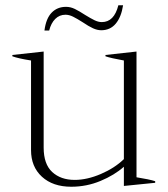

<svg xmlns="http://www.w3.org/2000/svg" viewBox="-20 -700 637 730"><path d="M167 -584H149Q155 -630 176.5 -652Q198 -674 231 -674Q248 -674 264.5 -666Q281 -658 304 -643Q325 -630 339.5 -623Q354 -616 367 -616Q414 -616 430 -680H448Q441 -635 420 -610Q399 -585 365 -585Q350 -585 333.5 -592.5Q317 -600 295 -615Q273 -629 258 -636.5Q243 -644 229 -644Q206 -644 190 -628Q174 -612 167 -584ZM570 -11V-5L451 7V-66Q415 -34 362 -12Q309 10 251 10Q181 10 139.5 -28Q98 -66 98 -129V-470Q48 -478 27 -486V-491L146 -504V-139Q146 -76 178.5 -46Q211 -16 264 -16Q311 -16 363.5 -38.5Q416 -61 451 -95V-470Q401 -479 381 -486V-491L499 -504V-26Q549 -18 570 -11Z"/></svg>

Font: Trirong ExtraLight
Style: Regular
Weight: 275
Designer: Katatrad Team
Foundry: CadsonDemak
Version: Version 1.001